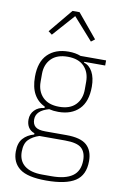

<svg xmlns="http://www.w3.org/2000/svg" viewBox="-103 -805 681 1074"><g transform="rotate(10 237.5 -268.0)"><path d="M456 63Q456 143 403 177.5Q350 212 238 212Q132 212 87.5 178Q43 144 43 81Q43 33 66 7Q89 -19 128 -30V-37Q105 -45 93.5 -63Q82 -81 82 -107Q82 -139 103.5 -161Q125 -183 159 -186V-194Q119 -212 97.5 -250.5Q76 -289 76 -349Q76 -434 119.5 -477Q163 -520 238 -520Q277 -520 307 -508H452V-479H333V-474Q363 -466 381 -433Q399 -400 399 -349Q399 -264 356 -221Q313 -178 238 -178Q210 -178 186 -184Q113 -164 113 -113Q113 -86 129.5 -72Q146 -58 186 -58H306Q387 -58 421.5 -27Q456 4 456 63ZM238 -207Q299 -207 331 -240Q363 -273 363 -327V-371Q363 -425 331 -458Q299 -491 238 -491Q177 -491 144.5 -458Q112 -425 112 -371V-327Q112 -273 144.5 -240Q177 -207 238 -207ZM423 64Q423 19 397.5 -4Q372 -27 304 -27H158Q121 -15 98.5 7.5Q76 30 76 77Q76 128 110.5 155.5Q145 183 211 183H264Q342 183 382.5 154.5Q423 126 423 64ZM259 -748 371 -613 350 -597 239 -722 128 -597 107 -613 219 -748Z"/></g></svg>

Font: IBM Plex Sans Condensed ExtraLight
Style: Regular
Weight: 200
Width: 3
Designer: Mike Abbink, Paul van der Laan, Pieter van Rosmalen
Foundry: Bold Monday
Version: Version 1.3